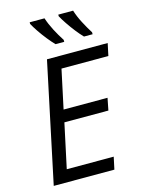

<svg xmlns="http://www.w3.org/2000/svg" viewBox="-137 -1025 830 1105"><g transform="rotate(-15 277.5 -472.5)"><path d="M42 0 192.9 -713.9H554.7L539.1 -640.6H259.8L210.4 -409.7H472.2L458 -337.4H195.8L139.2 -73.2H418.9L403.3 0ZM432.6 -785.2Q413.6 -804.7 392.3 -831.8Q371.1 -858.9 352.3 -886.7Q333.5 -914.6 322.3 -935.5V-945.3H410.6Q421.9 -908.7 442.4 -869.4Q462.9 -830.1 483.9 -796.9V-785.2ZM263.2 -785.2Q244.1 -804.7 222.4 -831.8Q200.7 -858.9 181.9 -886.7Q163.1 -914.6 151.9 -935.5V-945.3H240.2Q252 -908.7 272.5 -869.4Q293 -830.1 314.9 -796.9V-785.2Z"/></g></svg>

Font: Open Sans
Style: Italic
Weight: 400
Italic angle: -12°
Designer: Monotype Design Team
Foundry: Monotype Imaging Inc.
Version: Version 3.000; ttfautohint (v1.8.4)